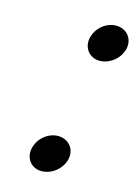

<svg xmlns="http://www.w3.org/2000/svg" viewBox="-87 -556 453 622"><g transform="rotate(15 139.5 -245.0)"><path d="M64 -50C56 -16 78 14 113 14C147 14 180 -12 188 -46C196 -81 172 -110 137 -110C103 -110 72 -84 64 -50ZM153 -444C145 -410 168 -380 202 -380C236 -380 269 -406 277 -440C285 -475 261 -504 226 -504C192 -504 161 -478 153 -444Z"/></g></svg>

Font: Electronic
Style: TiIt
Weight: 900
Version: Version 1.011